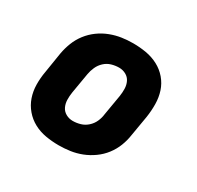

<svg xmlns="http://www.w3.org/2000/svg" viewBox="-121 -669 842 819"><g transform="rotate(30 300.0 -260.0)"><path d="M257 8Q224 8 192.5 2.5Q161 -3 134 -17.5Q107 -32 87 -55.5Q67 -79 57 -108Q47 -137 46.5 -169.5Q46 -202 52 -235L68 -335Q73 -363 83.5 -390Q94 -417 112 -440.5Q130 -464 154 -481.5Q178 -499 205.5 -509.5Q233 -520 260.5 -524Q288 -528 316 -528Q349 -528 380.5 -522.5Q412 -517 439.5 -502.5Q467 -488 487 -464.5Q507 -441 516.5 -412Q526 -383 526.5 -350.5Q527 -318 522 -285L505 -185Q501 -157 490.5 -130Q480 -103 462 -79.5Q444 -56 419.5 -38.5Q395 -21 368 -10.5Q341 0 313 4Q285 8 257 8ZM257 -112Q276 -112 294.5 -117.5Q313 -123 328 -136.5Q343 -150 351 -168Q359 -186 361 -204L378 -304Q381 -323 380.5 -341.5Q380 -360 372.5 -375.5Q365 -391 349.5 -399.5Q334 -408 316 -408Q297 -408 278.5 -402.5Q260 -397 245.5 -383.5Q231 -370 223 -352Q215 -334 212 -316L195 -216Q192 -197 192.5 -178.5Q193 -160 200.5 -144.5Q208 -129 223.5 -120.5Q239 -112 257 -112Z"/></g></svg>

Font: Iosevka Aile Heavy
Style: Italic
Weight: 900
Italic angle: -9°
Designer: Belleve Invis
Foundry: Belleve Invis
Version: Version 31.1.0; ttfautohint (v1.8.4)